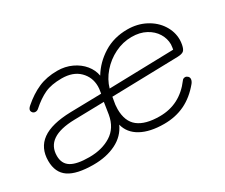

<svg xmlns="http://www.w3.org/2000/svg" viewBox="-92 -752 1171 1001"><g transform="rotate(-30 493.5 -251.5)"><path d="M945 -331Q945 -316 942 -301Q937 -275 926.5 -267Q916 -259 891 -258L492 -248L489 -231Q483 -203 483 -178Q483 -104 526.5 -70Q570 -36 656 -36Q777 -36 853 -138Q859 -147 871 -147Q879 -147 886 -140.5Q893 -134 893 -125Q893 -113 883 -100Q837 -44 781 -17Q725 10 656 10Q571 10 517.5 -19.5Q464 -49 450 -104Q425 -48 367 -19Q309 10 231 10Q130 10 82.5 -22.5Q35 -55 35 -125Q35 -203 91 -243.5Q147 -284 263 -287L449 -291L451 -303Q454 -318 454 -333Q454 -388 416 -425.5Q378 -463 310 -463Q248 -463 208 -444.5Q168 -426 124 -387Q116 -380 106 -380Q96 -380 90 -386.5Q84 -393 84 -400Q84 -411 98 -423Q146 -465 196 -487Q246 -509 310 -509Q357 -509 396.5 -490.5Q436 -472 461 -441.5Q486 -411 492 -375Q528 -435 590.5 -474Q653 -513 734 -513Q794 -513 842.5 -487.5Q891 -462 918 -420Q945 -378 945 -331ZM501 -292 889 -302 891 -313Q893 -325 893 -332Q893 -367 874 -398Q855 -429 819 -448.5Q783 -468 734 -468Q681 -468 632.5 -444Q584 -420 549 -379.5Q514 -339 501 -292ZM429 -176 440 -247 260 -243Q87 -239 87 -125Q87 -78 121.5 -56.5Q156 -35 231 -35Q308 -35 362 -69Q416 -103 429 -176Z"/></g></svg>

Font: Mali Light
Style: Italic
Weight: 300
Italic angle: -10°
Version: Version 1.000; ttfautohint (v1.6)